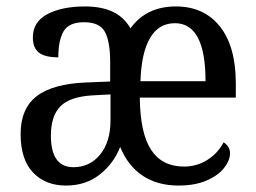

<svg xmlns="http://www.w3.org/2000/svg" viewBox="-20 -566 796 596"><path d="M44 -150Q44 -229 94 -267.5Q144 -306 248 -310L322 -313V-373Q322 -436 306 -466.5Q290 -497 241 -497Q194 -497 177.5 -469Q161 -441 161 -388Q120 -388 101 -402.5Q82 -417 82 -450Q82 -498 127 -522Q172 -546 244 -546Q295 -546 330 -529.5Q365 -513 385 -478Q434 -546 526 -546Q613 -546 662.5 -484Q712 -422 712 -307V-263H414Q415 -153 449 -101Q483 -49 551 -49Q591 -49 623.5 -69.5Q656 -90 674 -124Q682 -120 688 -111Q694 -102 694 -90Q694 -68 675.5 -44.5Q657 -21 621 -5.5Q585 10 534 10Q469 10 423 -20.5Q377 -51 353 -110Q334 -60 290.5 -25Q247 10 185 10Q121 10 82.5 -30.5Q44 -71 44 -150ZM618 -314Q618 -494 523 -494Q473 -494 446 -448.5Q419 -403 416 -314ZM323 -192V-273L268 -270Q197 -266 167.5 -236Q138 -206 138 -145Q138 -47 208 -47Q259 -47 291 -86.5Q323 -126 323 -192Z"/></svg>

Font: Noto Serif Narrow
Style: Regular
Weight: 400
Width: 4
Designer: Monotype Design Team
Foundry: Monotype Imaging Inc.
Version: Version 1.001